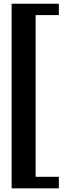

<svg xmlns="http://www.w3.org/2000/svg" viewBox="-20 -820 369 1040"><path d="M43 200.2H298.8V137.7H172.9V-738.3H298.8V-799.8H43V200.2Z"/></svg>

Font: Yellow Ladder Regular
Style: Regular
Weight: 400
Designer: Zima Creative
Version: Version 2.002